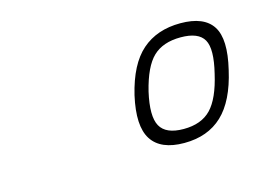

<svg xmlns="http://www.w3.org/2000/svg" viewBox="-51 -747 628 449"><g transform="rotate(-15 263.0 -522.5)"><path d="M411 -659Q468 -659 488.5 -627Q509 -595 492 -524Q476 -453 440.5 -419.5Q405 -386 348 -386Q291 -386 269.5 -419.5Q248 -453 264 -524Q281 -595 317.5 -627Q354 -659 411 -659ZM355 -418Q398 -418 421.5 -442.5Q445 -467 458 -524Q472 -581 459 -604Q446 -627 403 -627Q360 -627 336 -604Q312 -581 298 -524Q285 -467 298.5 -442.5Q312 -418 355 -418Z"/></g></svg>

Font: Panefresco 600wt
Style: Italic
Weight: 600
Foundry: Campivisivi & Chank Co
Version: Version 1.000